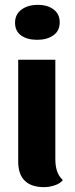

<svg xmlns="http://www.w3.org/2000/svg" viewBox="-20 -756 310 791"><path d="M226 -664Q226 -629 200 -610.5Q174 -592 133 -592Q92 -592 67 -610Q42 -628 42 -662Q42 -697 68.5 -716.5Q95 -736 136 -736Q176 -736 201 -717Q226 -698 226 -664ZM239 -14Q228 0 205.5 7.5Q183 15 161 15Q109 15 82 -11.5Q55 -38 55 -90V-510H208V-100Q208 -72 215 -51Q222 -30 239 -14Z"/></svg>

Font: Sansita
Style: Bold
Weight: 700
Designer: Pablo Cosgaya
Foundry: Omnibus-Type
Version: Version 1.006